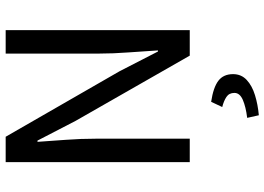

<svg xmlns="http://www.w3.org/2000/svg" viewBox="-149 -547 942 684"><g transform="rotate(-90 322.0 -205.0)"><path d="M86.4 0V-655.8H176.8L410.2 -250L480.5 -113.3H484.4Q481.4 -163.1 477.3 -217.8Q473.1 -272.5 473.1 -324.2V-655.8H556.6V0H465.8L233.4 -406.7L163.1 -542.5H158.7Q162.1 -492.7 166 -440.2Q169.9 -387.7 169.9 -335.4V0ZM253.4 246.1 244.1 204.6Q283.7 199.7 308.3 189Q333 178.2 333 159.2Q333 140.1 318.6 130.6Q304.2 121.1 282.7 115.7L301.3 76.2Q353 84 376.5 102.1Q399.9 120.1 399.9 154.3Q399.9 183.6 379.2 202.9Q358.4 222.2 325 232.4Q291.5 242.7 253.4 246.1Z"/></g></svg>

Font: Varta Light Medium
Style: Regular
Weight: 500
Version: Version 1.004